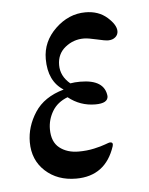

<svg xmlns="http://www.w3.org/2000/svg" viewBox="-39 -442 374 481"><g transform="rotate(-5 148.0 -201.5)"><path d="M269 -354Q269 -345 262 -339Q255 -333 244 -333Q236 -333 215 -338Q194 -343 183 -343Q157 -343 136.5 -326.5Q116 -310 116 -282Q116 -254 140 -234Q151 -236 165 -236Q226 -236 230 -194Q230 -176 198 -176Q160 -176 130 -200Q104 -190 91.5 -169Q79 -148 79 -124Q79 -92 98 -77Q117 -62 146 -62Q167 -62 185 -66Q203 -70 213.5 -74Q224 -78 226 -78Q235 -78 232 -68Q208 5 134 5Q87 5 56.5 -23Q26 -51 26 -96Q26 -135 49 -170.5Q72 -206 122 -220Q84 -244 84 -300Q84 -344 117.5 -376Q151 -408 193 -408Q226 -408 247.5 -389Q269 -370 269 -354Z"/></g></svg>

Font: GFS BodoniClassic
Style: Regular
Weight: 400
Designer: George D. Matthiopoulos
Foundry: George D. Matthiopoulos
Version: Macromedia Fontographer 4.1.5 140901